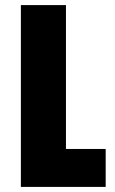

<svg xmlns="http://www.w3.org/2000/svg" viewBox="-20 -734 453 754"><path d="M62 0H395V-149H239V-714H62Z"/></svg>

Font: Noto Sans Armenian Condensed Black
Style: Regular
Weight: 900
Width: 3
Designer: Monotype Design Team
Foundry: Monotype Imaging Inc.
Version: Version 2.008